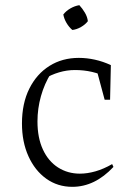

<svg xmlns="http://www.w3.org/2000/svg" viewBox="-20 -716 499 743"><path d="M260 7Q203 7 159 -24.5Q115 -56 90 -111.5Q65 -167 65 -238Q65 -316 93.5 -373Q122 -430 171.5 -461Q221 -492 285 -492Q316 -492 347.5 -485Q379 -478 409 -464L396 -416Q339 -445 270 -445Q239 -445 208.5 -436Q178 -427 150 -410L177 -432Q152 -392 138.5 -344Q125 -296 125 -246Q125 -183 146 -137.5Q167 -92 204.5 -68Q242 -44 289 -44Q318 -44 349.5 -53Q381 -62 414 -81L419 -70Q347 7 260 7ZM385 -330 349 -464H409L406 -330ZM287 -696Q299 -683 308.5 -667Q318 -651 320 -634Q310 -621 293.5 -611.5Q277 -602 260 -600Q247 -611 237.5 -627Q228 -643 225 -660Q236 -674 252.5 -683.5Q269 -693 287 -696Z"/></svg>

Font: Piazzolla Thin ExtraLight
Style: Regular
Weight: 250
Version: Version 2.005